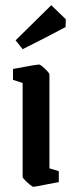

<svg xmlns="http://www.w3.org/2000/svg" viewBox="-20 -708 276 738"><path d="M109 10Q105 10 95 2Q85 -6 76 -15.5Q67 -25 67 -28V-389L30 -401V-443Q30 -443 44 -445.5Q58 -448 76.5 -451.5Q95 -455 110.5 -457.5Q126 -460 130 -460Q134 -460 143.5 -452Q153 -444 161.5 -435Q170 -426 170 -421V-61L206 -50V-8Q206 -8 192.5 -5.5Q179 -3 161 0.5Q143 4 127.5 7Q112 10 109 10ZM67 -519 40 -553 177 -688 233 -634 232 -604Q197 -585 152 -562Q107 -539 67 -519Z"/></svg>

Font: Grenze Gotisch Medium
Style: Regular
Weight: 500
Designer: Renata Polastri
Foundry: Omnibus-Type
Version: Version 1.001